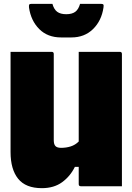

<svg xmlns="http://www.w3.org/2000/svg" viewBox="-20 -970 690 1000"><path d="M198 10Q114 10 74.5 -39Q35 -88 35 -178V-700H249Q260 -700 260 -689V-240Q260 -218 269 -209Q278 -200 298 -200Q325 -200 348.5 -207.5Q372 -215 390 -233V-700H604Q615 -700 615 -689V0H401Q390 0 390 -11V-101H370Q346 -52 303.5 -21Q261 10 198 10ZM397 -950H505Q515 -950 518 -946.5Q521 -943 519 -931Q509 -862 464.5 -818.5Q420 -775 352 -775H298Q228 -775 184.5 -818.5Q141 -862 131 -931Q130 -943 132.5 -946.5Q135 -950 145 -950H253Q261 -921 278 -908.5Q295 -896 325 -896Q355 -896 372 -908.5Q389 -921 397 -950Z"/></svg>

Font: Recursive Sn Lnr St XBk
Style: Regular
Weight: 1000
Version: Version 1.079;hotconv 1.0.112;makeotfexe 2.5.65598; ttfautoh